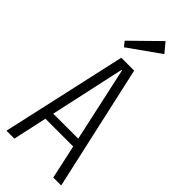

<svg xmlns="http://www.w3.org/2000/svg" viewBox="-294 -969 1012 1012"><g transform="rotate(45 212.0 -463.5)"><path d="M164 -700H260L416 0H357L214 -655H210L67 0H8ZM97 -238H328V-190H97ZM311 -874 135 -749 113 -776 267 -927Z"/></g></svg>

Font: Pathway Extreme Condensed Thin
Style: Regular
Weight: 250
Width: 3
Version: Version 1.001;gftools[0.9.26]